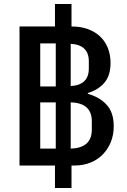

<svg xmlns="http://www.w3.org/2000/svg" viewBox="-20 -831 640 964"><path d="M339 113H256V0H78V-698H256V-811H339V-698H341Q385 -698 421 -685Q457 -672 482.5 -648Q508 -624 521.5 -590Q535 -556 535 -515Q535 -452 504.5 -416Q474 -380 421 -364V-360Q479 -344 515 -305.5Q551 -267 551 -197Q551 -154 536.5 -118Q522 -82 496 -55.5Q470 -29 434 -14.5Q398 0 354 0H339ZM260 -397V-613H182V-397ZM335 -399Q426 -404 426 -487V-523Q426 -606 335 -611ZM260 -85V-317H182V-85ZM335 -85Q441 -88 441 -180V-222Q441 -314 335 -317Z"/></svg>

Font: IBM Plex Mono Medium
Style: Regular
Weight: 500
Monospace: yes
Designer: Mike Abbink, Paul van der Laan, Pieter van Rosmalen
Foundry: Bold Monday
Version: Version 2.3